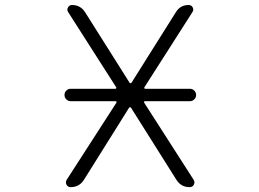

<svg xmlns="http://www.w3.org/2000/svg" viewBox="-20 -774 1040 772"><path d="M263.7 -367.2Q253.9 -367.2 246.6 -374.5Q239.3 -381.8 239.3 -392.1Q239.3 -402.3 246.6 -409.7Q253.9 -417 263.7 -417H443.4Q446.3 -417 447.3 -418.9Q448.2 -420.9 447.3 -422.9L253.9 -725.6Q248 -734.4 253.4 -744.1Q258.8 -753.9 269.5 -753.9Q303.7 -753.9 322.3 -724.6L501 -441.4Q502 -439.5 504.9 -439.5Q507.8 -439.5 508.8 -441.4L687.5 -725.6Q705.1 -753.9 738.3 -753.9Q750 -753.9 754.9 -744.1Q759.8 -734.4 753.9 -725.6L560.5 -422.9Q559.6 -420.9 560.5 -418.9Q561.5 -417 564.5 -417H744.1Q753.9 -417 761.2 -409.7Q768.6 -402.3 768.6 -392.1Q768.6 -381.8 761.2 -374.5Q753.9 -367.2 744.1 -367.2H562.5Q560.5 -367.2 559.6 -365.2Q558.6 -363.3 559.6 -361.3L758.8 -50.8Q764.6 -41 759.3 -31.2Q753.9 -21.5 742.2 -21.5Q708 -21.5 689.5 -50.8L506.8 -340.8Q505.9 -342.8 502.9 -342.8Q500 -342.8 499 -340.8L317.4 -50.8Q298.8 -21.5 263.7 -21.5Q252.9 -21.5 247.6 -31.2Q242.2 -41 248 -50.8L448.2 -361.3Q449.2 -363.3 448.2 -365.2Q447.3 -367.2 445.3 -367.2Z"/></svg>

Font: Rounded-X Mgen+ 2m light
Style: Regular
Weight: 200
Designer: [Source Han Sans]
Ryoko NISHIZUKA  (kana & ideographs); Paul D. Hunt (Latin, Greek & Cyrillic); Wenlong ZHANG  (bopomofo
Version: Version 1.059.20150602